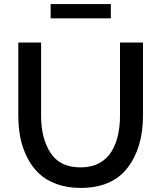

<svg xmlns="http://www.w3.org/2000/svg" viewBox="-20 -919 792 944"><path d="M229 -829V-899H525V-829ZM376 5Q310 5 257.5 -14.5Q205 -34 170.5 -67Q136 -100 113 -146Q90 -192 80 -242.5Q70 -293 70 -350V-710H182V-350Q182 -240 228 -168Q274 -96 376 -96Q430 -96 469 -117.5Q508 -139 529.5 -176Q551 -213 560.5 -256Q570 -299 570 -350V-710H683V-350Q683 -193 607 -94Q531 5 376 5Z"/></svg>

Font: Raleway-v4020 SemiBold
Style: Regular
Weight: 600
Designer: Matt McInerney, Pablo Impallari, Rodrigo Fuenzalida
Foundry: Matt McInerney, Pablo Impallari, Rodrigo Fuenzalida
Version: Version 4.020;PS 004.020;hotconv 1.0.88;makeotf.lib2.5.64775